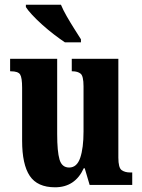

<svg xmlns="http://www.w3.org/2000/svg" viewBox="-20 -786 604 816"><path d="M214 10Q139 10 106.5 -38.5Q74 -87 74 -188V-413Q74 -456 65.5 -469.5Q57 -483 26 -483H23V-536H223V-216Q223 -142 233 -108Q243 -74 274 -74Q307 -74 321 -115.5Q335 -157 335 -227V-419Q335 -463 322.5 -473Q310 -483 288 -483H285V-536H483V-116Q483 -73 497 -63Q511 -53 533 -53H542V0H361L340 -71H336Q299 10 214 10ZM256 -606Q235 -620 209.5 -639.5Q184 -659 159.5 -681Q135 -703 116.5 -723Q98 -743 90 -756V-766H239Q248 -744 263.5 -717Q279 -690 295.5 -664Q312 -638 324 -619V-606Z"/></svg>

Font: Noto Serif Khmer ExtraCondensed ExtraBold
Style: Regular
Weight: 800
Width: 2
Designer: Danh Hong and the Monotype Design Team
Foundry: Monotype Imaging Inc.
Version: Version 2.004; ttfautohint (v1.8.4.7-5d5b)